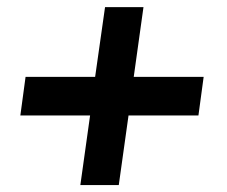

<svg xmlns="http://www.w3.org/2000/svg" viewBox="-20 -532 652 552"><path d="M211 0 239 -200H38.5L53.5 -311H253.5L282 -511.5H392.5L364.5 -311H565.5L550.5 -200H349.5L321.5 0Z"/></svg>

Font: Chivo Medium
Style: Italic
Weight: 500
Italic angle: -8.05°
Designer: Hector Gatti
Foundry: Omnibus-Type
Version: Version 2.002